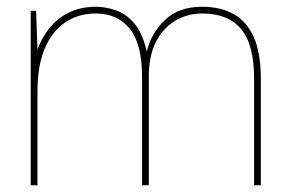

<svg xmlns="http://www.w3.org/2000/svg" viewBox="-20 -549 853 569"><path d="M71 0V-517H87L91 -403Q116 -466 160 -497.5Q204 -529 264 -529Q293 -529 323.5 -518.5Q354 -508 378.5 -479Q403 -450 415 -396Q428 -451 469 -490Q510 -529 579 -529Q633 -529 672 -507.5Q711 -486 732 -439Q753 -392 753 -314V0H733V-316Q733 -417 694.5 -463Q656 -509 579 -509Q536 -509 500 -488Q464 -467 442.5 -425.5Q421 -384 421 -321V0H401V-321Q401 -419 364.5 -464Q328 -509 264 -509Q212 -509 173 -482.5Q134 -456 112.5 -405Q91 -354 91 -278V0Z"/></svg>

Font: DM Sans 11pt Thin
Style: Regular
Weight: 250
Version: Version 4.004;gftools[0.9.30]